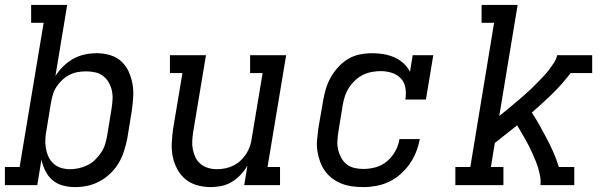

<svg xmlns="http://www.w3.org/2000/svg" viewBox="-30 -755 2450 783"><path d="M276 8Q250 8 226 1.5Q202 -5 184 -20.5Q166 -36 155 -58Q144 -80 139 -104L122 0H-10V-74H50L148 -662H97V-735H244L196 -445Q209 -466 228 -484.5Q247 -503 269.5 -515.5Q292 -528 316.5 -533Q341 -538 365 -538Q365 -538 365 -538Q365 -538 366 -538Q393 -538 419.5 -530Q446 -522 465 -504.5Q484 -487 495 -462.5Q506 -438 510.5 -411.5Q515 -385 513 -356.5Q511 -328 507 -300L489 -190Q484 -165 476 -139.5Q468 -114 454.5 -91Q441 -68 421 -48.5Q401 -29 377 -16Q353 -3 327.5 2.5Q302 8 276 8ZM256 -65Q273 -65 291.5 -69Q310 -73 327 -81.5Q344 -90 358 -103.5Q372 -117 382.5 -133Q393 -149 398.5 -166.5Q404 -184 407 -202L425 -312Q428 -331 429 -350Q430 -369 426 -386.5Q422 -404 413 -419.5Q404 -435 390 -445.5Q376 -456 358 -460Q340 -464 321 -464Q304 -464 287 -461Q270 -458 254 -450Q238 -442 224.5 -429.5Q211 -417 201 -402Q191 -387 186 -370.5Q181 -354 178 -337L160 -227Q156 -208 155 -189Q154 -170 157 -151.5Q160 -133 167.5 -116.5Q175 -100 188 -88Q201 -76 218.5 -70.5Q236 -65 256 -65Z M830 8Q801 8 774 0.5Q747 -7 726.5 -24Q706 -41 693 -65Q680 -89 674.5 -116Q669 -143 670.5 -172Q672 -201 676 -230L714 -457H663V-530H810L758 -218Q755 -199 754 -181Q753 -163 756.5 -145.5Q760 -128 767.5 -112.5Q775 -97 788.5 -86Q802 -75 819 -70Q836 -65 855 -65Q872 -65 889 -68.5Q906 -72 922 -80Q938 -88 951.5 -100.5Q965 -113 974.5 -128Q984 -143 989.5 -159.5Q995 -176 997 -193L1041 -457H990V-530H1137L1061 -74H1112V0H966L979 -79Q967 -59 951 -42Q935 -25 915 -13Q895 -1 873 3.5Q851 8 830 8Z M1452 8Q1429 8 1406.5 5Q1384 2 1363.5 -6Q1343 -14 1325.5 -27Q1308 -40 1295.5 -57.5Q1283 -75 1275.5 -95.5Q1268 -116 1264.5 -138.5Q1261 -161 1263 -184Q1265 -207 1268 -230L1287 -340Q1291 -365 1298 -389.5Q1305 -414 1317.5 -437Q1330 -460 1348.5 -480.5Q1367 -501 1389.5 -514.5Q1412 -528 1437.5 -533Q1463 -538 1488 -538Q1512 -538 1535 -534Q1558 -530 1578.5 -521Q1599 -512 1615.5 -497Q1632 -482 1642 -462L1653 -530H1737L1707 -349H1623Q1627 -372 1623.5 -395.5Q1620 -419 1605 -435Q1590 -451 1568 -458Q1546 -465 1523 -465Q1505 -465 1486 -461.5Q1467 -458 1450 -449.5Q1433 -441 1418.5 -427.5Q1404 -414 1393.5 -398Q1383 -382 1377 -364Q1371 -346 1368 -328L1350 -218Q1347 -199 1346 -180Q1345 -161 1349 -144Q1353 -127 1361.5 -111.5Q1370 -96 1384 -85Q1398 -74 1415.5 -70Q1433 -66 1452 -66Q1477 -66 1502.5 -73Q1528 -80 1548.5 -97.5Q1569 -115 1582 -138.5Q1595 -162 1599 -188H1682Q1677 -161 1667 -135.5Q1657 -110 1641 -87Q1625 -64 1603.5 -45Q1582 -26 1557 -14Q1532 -2 1505 3Q1478 8 1452 8Z M1827 0V-74H1888L1985 -662H1934V-735H2081L2006 -282Q2020 -293 2033.5 -304Q2047 -315 2060 -326Q2073 -337 2086.5 -348.5Q2100 -360 2113 -371.5Q2126 -383 2138.5 -395Q2151 -407 2163 -419.5Q2175 -432 2187 -444.5Q2199 -457 2209.5 -471Q2220 -485 2229.5 -499.5Q2239 -514 2242 -530H2385V-457H2297Q2263 -412 2222.5 -372.5Q2182 -333 2139 -296Q2156 -270 2171 -243Q2186 -216 2200.5 -188.5Q2215 -161 2227.5 -132.5Q2240 -104 2249 -74H2312V0H2174Q2176 -17 2173 -34Q2170 -51 2165.5 -67Q2161 -83 2154.5 -98.5Q2148 -114 2141.5 -129Q2135 -144 2127.5 -158.5Q2120 -173 2112 -187.5Q2104 -202 2095.5 -216Q2087 -230 2079 -244Q2056 -226 2033.5 -208Q2011 -190 1988 -172L1972 -74H2023V0Z"/></svg>

Font: Iosevka Curly Slab ExObl
Style: Regular
Weight: 400
Width: 7
Italic angle: -9°
Monospace: yes
Designer: Belleve Invis
Foundry: Belleve Invis
Version: Version 11.1.0; ttfautohint (v1.8.3)